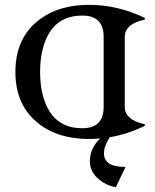

<svg xmlns="http://www.w3.org/2000/svg" viewBox="-20 -567 645 797"><path d="M351.1 9.8Q206.5 9.8 123 -68.8Q43.9 -142.1 43.9 -268.6Q43.9 -395 123 -468.3Q208 -546.9 351.1 -546.9Q467.8 -546.9 581.1 -492.7V-485.8Q498 -467.8 498 -413.6V-123.5Q498 -69.3 581.1 -51.3V-44.4Q508.8 -9.8 435.1 2.9Q411.6 41 411.6 69.3Q411.6 97.2 433.3 111.6Q455.1 126 501 126L460.9 210Q414.1 201.7 381.3 168.9Q353 141.1 353 101.1Q353 49.3 395.5 7.8Q373 9.8 351.1 9.8ZM321.8 -34.7Q410.2 -34.7 410.2 -123V-414.1Q410.2 -502.4 321.8 -502.4Q226.6 -502.4 182.6 -427.2Q146.5 -365.2 146.5 -268.6Q146.5 -171.9 182.6 -109.9Q226.1 -34.7 321.8 -34.7Z"/></svg>

Font: Modern Antiqua
Style: Book
Weight: 400
Designer: Wojciech Kalinowski "wmk69" (wmk69@o2.pl)
Foundry: Wojciech Kalinowski "wmk69" (wmk69@o2.pl)
Version: Version 3.1.0; 2021-05-28